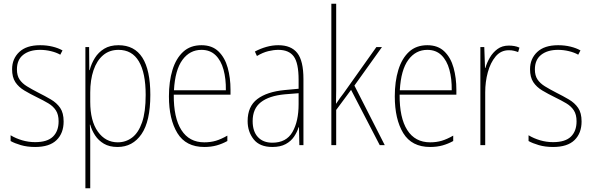

<svg xmlns="http://www.w3.org/2000/svg" viewBox="-20 -780 3185 1032"><path d="M322 -127Q322 -64 284 -27Q246 10 169 10Q126 10 92 0Q58 -10 37 -22V-53Q65 -36 99 -26Q133 -16 169 -16Q234 -16 264.5 -45.5Q295 -75 295 -128Q295 -164 280.5 -186.5Q266 -209 240 -224.5Q214 -240 179 -257Q142 -275 111 -293.5Q80 -312 62.5 -338.5Q45 -365 45 -408Q45 -464 83.5 -500.5Q122 -537 196 -537Q231 -537 262 -529.5Q293 -522 316 -509L304 -486Q283 -498 254 -505Q225 -512 195 -512Q139 -512 105 -485.5Q71 -459 71 -407Q71 -374 85 -353Q99 -332 125 -316Q151 -300 186 -282Q222 -264 253.5 -245.5Q285 -227 303.5 -200Q322 -173 322 -127Z M617 -537Q788 -537 788 -270Q788 -128 740.5 -59Q693 10 612 10Q568 10 538.5 -7.5Q509 -25 491 -52.5Q473 -80 465 -110H463Q465 -76 465 -20V232H439V-527H459L460 -403H462Q471 -438 490 -468.5Q509 -499 540 -518Q571 -537 617 -537ZM617 -512Q568 -512 534 -483Q500 -454 482.5 -402Q465 -350 465 -283V-233Q465 -130 506 -72.5Q547 -15 613 -15Q656 -15 690 -40.5Q724 -66 743.5 -122Q763 -178 763 -270Q763 -388 726.5 -450Q690 -512 617 -512Z M1063 -537Q1120 -537 1154.5 -503.5Q1189 -470 1204 -415.5Q1219 -361 1219 -298V-271H914Q913 -147 955 -81Q997 -15 1078 -15Q1112 -15 1140.5 -23.5Q1169 -32 1202 -51V-22Q1175 -7 1145 1.5Q1115 10 1078 10Q979 10 933.5 -64.5Q888 -139 888 -262Q888 -342 907 -404Q926 -466 964.5 -501.5Q1003 -537 1063 -537ZM1063 -512Q1000 -512 960.5 -458Q921 -404 915 -295H1194Q1195 -356 1181.5 -405.5Q1168 -455 1138.5 -483.5Q1109 -512 1063 -512Z M1476 -537Q1545 -537 1578 -495Q1611 -453 1611 -355V0H1589L1587 -96H1585Q1577 -70 1560.5 -45.5Q1544 -21 1515.5 -5.5Q1487 10 1444 10Q1376 10 1343.5 -31Q1311 -72 1311 -129Q1311 -208 1363 -247.5Q1415 -287 1510 -296L1585 -303V-351Q1585 -441 1559 -476.5Q1533 -512 1476 -512Q1451 -512 1422 -505Q1393 -498 1361 -479L1350 -503Q1380 -519 1412 -528Q1444 -537 1476 -537ZM1510 -273Q1426 -265 1382 -230.5Q1338 -196 1338 -129Q1338 -74 1366 -43.5Q1394 -13 1444 -13Q1519 -13 1552 -70.5Q1585 -128 1585 -220V-279Z M1787 -369Q1787 -329 1787 -295.5Q1787 -262 1786 -223H1787Q1799 -241 1807 -252.5Q1815 -264 1827 -279L2003 -527H2033L1885 -320L2048 0H2021L1867 -297L1787 -189V0H1761V-760H1787Z M2277 -537Q2334 -537 2368.5 -503.5Q2403 -470 2418 -415.5Q2433 -361 2433 -298V-271H2128Q2127 -147 2169 -81Q2211 -15 2292 -15Q2326 -15 2354.5 -23.5Q2383 -32 2416 -51V-22Q2389 -7 2359 1.5Q2329 10 2292 10Q2193 10 2147.5 -64.5Q2102 -139 2102 -262Q2102 -342 2121 -404Q2140 -466 2178.5 -501.5Q2217 -537 2277 -537ZM2277 -512Q2214 -512 2174.5 -458Q2135 -404 2129 -295H2408Q2409 -356 2395.5 -405.5Q2382 -455 2352.5 -483.5Q2323 -512 2277 -512Z M2715 -535Q2730 -535 2744.5 -532.5Q2759 -530 2772 -524L2765 -500Q2755 -504 2742.5 -507Q2730 -510 2715 -510Q2672 -510 2644 -476.5Q2616 -443 2602 -391.5Q2588 -340 2588 -284V0H2562V-527H2583L2587 -415H2589Q2597 -443 2613 -470.5Q2629 -498 2654 -516.5Q2679 -535 2715 -535Z M3106 -127Q3106 -64 3068 -27Q3030 10 2953 10Q2910 10 2876 0Q2842 -10 2821 -22V-53Q2849 -36 2883 -26Q2917 -16 2953 -16Q3018 -16 3048.5 -45.5Q3079 -75 3079 -128Q3079 -164 3064.5 -186.5Q3050 -209 3024 -224.5Q2998 -240 2963 -257Q2926 -275 2895 -293.5Q2864 -312 2846.5 -338.5Q2829 -365 2829 -408Q2829 -464 2867.5 -500.5Q2906 -537 2980 -537Q3015 -537 3046 -529.5Q3077 -522 3100 -509L3088 -486Q3067 -498 3038 -505Q3009 -512 2979 -512Q2923 -512 2889 -485.5Q2855 -459 2855 -407Q2855 -374 2869 -353Q2883 -332 2909 -316Q2935 -300 2970 -282Q3006 -264 3037.5 -245.5Q3069 -227 3087.5 -200Q3106 -173 3106 -127Z"/></svg>

Font: Noto Sans Bengali Condensed Thin
Style: Regular
Weight: 100
Width: 3
Designer: Joana Ranito - Universal Thirst; Jelle Bosma - Monotype Design Team
Foundry: Universal Thirst ehf.
Version: Version 3.000; ttfautohint (v1.8.4.7-5d5b)